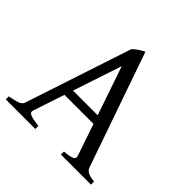

<svg xmlns="http://www.w3.org/2000/svg" viewBox="-168 -787 932 932"><g transform="rotate(45 297.5 -321.5)"><path d="M370.1 -261.2 284.2 -512.2 200.7 -261.2ZM186 -217.3 131.8 -54.2Q127.4 -39.1 145.3 -32.2Q163.1 -25.4 203.1 -21V0H0V-21Q33.2 -26.9 52.5 -33.4Q71.8 -40 77.1 -54.2L258.8 -604Q270.5 -615.7 286.1 -626Q301.8 -636.2 315.9 -643.1L521 -54.2Q525.4 -40.5 539.3 -32.5Q553.2 -24.4 585 -21V0H378.9V-21Q417 -23.4 432.1 -31Q447.3 -38.6 440.9 -54.2L385.3 -217.3Z"/></g></svg>

Font: Noto Serif Devanagari
Style: Bold
Weight: 700
Designer: Monotype Design Team
Foundry: Monotype Imaging Inc.
Version: Version 1.01